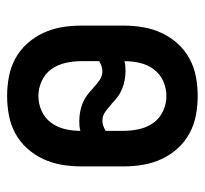

<svg xmlns="http://www.w3.org/2000/svg" viewBox="-38 -530 576 540"><g transform="rotate(-90 250.0 -260.0)"><path d="M250 8Q223 8 196 3Q169 -2 145 -15Q121 -28 102.5 -48.5Q84 -69 72.5 -94Q61 -119 56.5 -146Q52 -173 52 -200V-320Q52 -347 56.5 -374Q61 -401 72.5 -426Q84 -451 102.5 -471.5Q121 -492 145 -505Q169 -518 196 -523Q223 -528 250 -528Q277 -528 304 -523Q331 -518 355 -505Q379 -492 397.5 -471.5Q416 -451 427.5 -426Q439 -401 443.5 -374Q448 -347 448 -320V-200Q448 -173 443.5 -146Q439 -119 427.5 -94Q416 -69 397.5 -48.5Q379 -28 355 -15Q331 -2 304 3Q277 8 250 8ZM320 -260Q327 -260 334 -262.5Q341 -265 348 -269V-320Q348 -342 343 -364Q338 -386 325.5 -403.5Q313 -421 292.5 -430.5Q272 -440 250 -440Q228 -440 208 -431Q188 -422 175 -404.5Q162 -387 157 -365.5Q152 -344 152 -322Q159 -324 166 -324.5Q173 -325 180 -325Q193 -325 206 -322.5Q219 -320 231 -315Q243 -310 253.5 -302Q264 -294 273 -285H274Q283 -276 294.5 -268Q306 -260 320 -260ZM250 -80Q272 -80 292 -89Q312 -98 325 -115.5Q338 -133 343 -154.5Q348 -176 348 -198Q341 -196 334 -195.5Q327 -195 320 -195Q307 -195 294 -197.5Q281 -200 269 -205Q257 -210 246.5 -218Q236 -226 227 -235H226Q217 -244 205.5 -252Q194 -260 180 -260Q173 -260 166 -257.5Q159 -255 152 -251V-200Q152 -178 157 -156Q162 -134 174.5 -116.5Q187 -99 207.5 -89.5Q228 -80 250 -80Z"/></g></svg>

Font: Iosevka Semibold
Style: Regular
Weight: 600
Monospace: yes
Designer: Belleve Invis
Foundry: Belleve Invis
Version: Version 33.2.3; ttfautohint (v1.8.4)